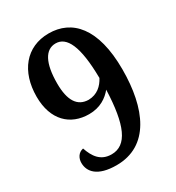

<svg xmlns="http://www.w3.org/2000/svg" viewBox="-176 -833 874 951"><g transform="rotate(-30 261.0 -357.0)"><path d="M212 10C399 10 474 -164 474 -387C474 -625 378 -724 246 -724C116 -724 38 -625 38 -482C38 -348 114 -277 221 -277C285 -277 327 -307 354 -340C347 -143 306 -49 218 -49C155 -49 127 -92 109 -145C80 -139 66 -114 66 -87C66 -37 103 10 212 10ZM254 -340C191 -341 159 -390 159 -488C159 -604 192 -664 251 -664C314 -664 352 -591 354 -407C335 -371 304 -341 254 -340Z"/></g></svg>

Font: Noto Serif Khmer SemiCondensed SemiBold
Style: Regular
Weight: 600
Width: 4
Designer: Danh Hong and the Monotype Design Team
Foundry: Monotype Imaging Inc.
Version: Version 2.004